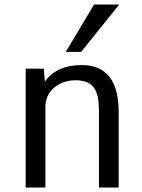

<svg xmlns="http://www.w3.org/2000/svg" viewBox="-20 -845 640 865"><path d="M95.7 0ZM348.1 -551.8Q514.6 -551.8 514.6 -340.8V0H425.8V-330.1Q425.8 -386.7 419.9 -411.1Q414.1 -435.5 402.3 -451.2Q377.4 -483.4 320.8 -483.4Q263.7 -483.4 224.1 -450.2Q184.6 -417 184.6 -362.3V0H95.7V-535.6H177.2L182.1 -477.5Q235.4 -551.8 348.1 -551.8ZM276.4 -611.3 403.8 -824.7H517.1L345.7 -611.3Z"/></svg>

Font: Oxygen Mono
Style: Regular
Weight: 400
Designer: Vernon Adams
Foundry: Vernon Adams
Version: Version 0.201; ttfautohint (v0.8) -r 50 -G 200 -x